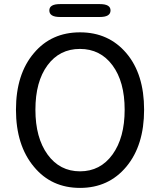

<svg xmlns="http://www.w3.org/2000/svg" viewBox="-20 -905 782 938"><path d="M146 -90Q58 -195 58 -369Q58 -543 146 -646Q231 -747 371 -747Q511 -747 597.5 -645Q684 -543 684 -369Q684 -195 597.5 -91Q511 13 371 13Q231 13 146 -90ZM212.5 -150Q272 -68 371 -68Q470 -68 529.5 -150Q589 -232 589 -369Q589 -506 529.5 -586Q470 -666 370.5 -666Q271 -666 212 -586Q153 -506 153 -369Q153 -232 212.5 -150ZM273 -822Q221 -822 221 -854Q221 -885 273 -885H468Q520 -885 520 -854Q520 -822 468 -822Z"/></svg>

Font: Resource Han Rounded CN
Style: Regular
Weight: 400
Designer: Cyano Hao (round all glyphs); Ryoko NISHIZUKA  (kana, bopomofo & ideographs); Paul D. Hunt (Latin, Greek & Cyrillic); Sa
Foundry: Cyano Hao
Version: 0.990